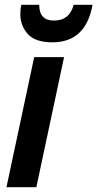

<svg xmlns="http://www.w3.org/2000/svg" viewBox="-20 -783 407 803"><path d="M367 -763H288Q271 -697 205 -697Q144 -697 144 -763H69Q65 -744 65 -724Q65 -676 96 -641Q127 -606 199 -606Q339 -606 367 -763ZM132 0 248 -544H123L7 0Z"/></svg>

Font: Noto Sans UI SemiCondensed
Style: Bold Italic
Weight: 700
Width: 4
Designer: Monotype Design Team
Foundry: Monotype Imaging Inc.
Version: 1.001